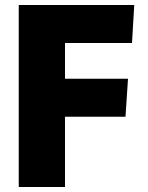

<svg xmlns="http://www.w3.org/2000/svg" viewBox="-20 -748 591 768"><path d="M55 -728H517L508 -576H240V-433H492L482 -281H240V0H55Z"/></svg>

Font: Murecho Thin ExtraBold
Style: Regular
Weight: 800
Version: Version 1.010